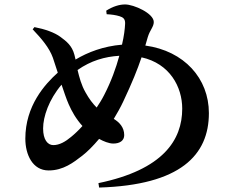

<svg xmlns="http://www.w3.org/2000/svg" viewBox="-20 -808 1040 864"><path d="M517 -557C502 -502 480 -441 449 -381C439 -361 427 -342 415 -324C398 -341 381 -363 365 -392C346 -425 337 -460 329 -493C389 -535 451 -553 517 -557ZM460 -744C482 -743 502 -740 518 -735C534 -730 544 -723 543 -701C542 -678 538 -645 529 -607C445 -600 375 -573 320 -540L315 -561C304 -603 279 -622 252 -642C225 -662 182 -677 135 -686L127 -676C167 -634 202 -593 218 -548L240 -481C182 -429 94 -332 94 -184C94 -113 126 -41 199 -41C265 -41 311 -77 351 -108C373 -125 399 -151 426 -183C446 -172 470 -162 490 -162C519 -162 539 -175 539 -200C539 -235 517 -258 492 -273C507 -298 522 -324 535 -352C575 -437 598 -494 617 -550C744 -522 800 -417 800 -319C800 -178 714 -44 423 16L426 36C792 25 920 -110 920 -299C920 -455 809 -579 634 -603L645 -641C655 -674 672 -687 672 -709C672 -748 582 -788 543 -788C517 -788 488 -779 458 -760ZM257 -427C268 -395 278 -364 289 -339C303 -307 322 -273 351 -241C334 -222 316 -205 300 -192C275 -171 248 -155 220 -155C194 -155 174 -180 174 -230C174 -283 200 -360 257 -427Z"/></svg>

Font: Noto Serif SC
Style: Bold
Weight: 700
Designer: Ryoko NISHIZUKA 西塚涼子 (kana & ideographs); Frank Grießhammer (Latin, Greek & Cyrillic); Wenlong ZHANG 张文龙 (bopomofo); San
Foundry: Adobe
Version: Version 2.001;hotconv 1.1.0;makeotfexe 2.6.0